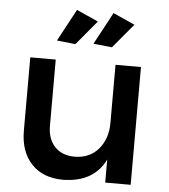

<svg xmlns="http://www.w3.org/2000/svg" viewBox="-54 -812 761 864"><g transform="rotate(5 326.5 -379.5)"><path d="M357 -719 265 -609 181 -618 259 -763ZM430 -609 346 -618 424 -763 522 -719ZM453 -532H568V0H453V-104Q401 2 263 4Q172 4 120 -51Q68 -106 68 -201V-532H183V-233Q183 -173 216 -138.5Q249 -104 307 -104Q374 -105 413.5 -151.5Q453 -198 453 -270Z"/></g></svg>

Font: Montserrat-Arabic
Style: Regular
Weight: 400
Designer: Mohamed Gaber
Foundry: Kief Type Foundry
Version: Version 5.008;PS 005.008;hotconv 1.0.88;makeotf.lib2.5.64775